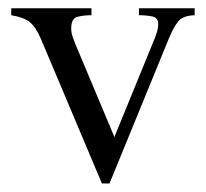

<svg xmlns="http://www.w3.org/2000/svg" viewBox="-20 -424 492 458"><path d="M444.3 -404.3V-387.7Q416 -386.7 405 -372.8Q394 -358.9 383.8 -334.5L241.2 13.7H223.1L78.1 -330.1Q65.9 -358.9 51.5 -370.8Q37.1 -382.8 6.8 -387.7V-404.3H198.2V-387.7Q179.2 -387.7 164.6 -383.8Q149.9 -379.9 149.9 -356.4Q149.9 -346.7 152.8 -337.6Q155.8 -328.6 159.2 -320.3L252.9 -97.2L348.1 -330.1Q351.6 -338.4 354.5 -347.9Q357.4 -357.4 357.4 -367.2Q357.4 -381.8 343 -384.8Q328.6 -387.7 311.5 -387.7V-404.3Z"/></svg>

Font: Scheherazade New
Style: Regular
Weight: 400
Designer: SIL International
Foundry: SIL International
Version: Version 4.000